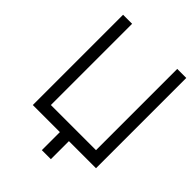

<svg xmlns="http://www.w3.org/2000/svg" viewBox="-220 -720 940 940"><g transform="rotate(45 250.0 -250.0)"><path d="M125 -62.5H437.5V-625H500V0H312.5V125H250V0H62.5V-625H125Z"/></g></svg>

Font: 寒蝉点阵体 16px
Style: Regular
Weight: 400
Designer: Designed by Warren2060
Foundry: ChillType
Version: Version 1.000